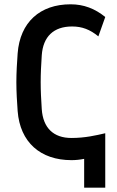

<svg xmlns="http://www.w3.org/2000/svg" viewBox="-20 -732 545 892"><path d="M371 6V140H469V-113C426 -103 375 -91 312 -91C228 -91 180 -138 174 -225C171 -273 169 -308 169 -350C169 -392 171 -428 174 -475C180 -562 229 -609 315 -609C361 -609 398 -595 437 -563L469 -653C421 -692 369 -712 308 -712C166 -712 73 -629 62 -484C59 -445 56 -392 56 -350C56 -308 59 -255 62 -216C73 -71 168 12 312 12C332 12 351 10 371 6Z"/></svg>

Font: Finlandica Medium
Style: Regular
Weight: 500
Designer: Niklas Ekholm, Juho Hiilivirta, Jaakko Suomalainen
Foundry: Helsinki Type Studio
Version: Version 2.000;Glyphs 3.2 (3202)